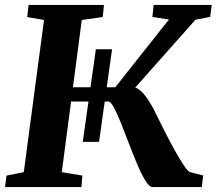

<svg xmlns="http://www.w3.org/2000/svg" viewBox="-20 -763 884 783"><path d="M317.5 -184.5 371 -562H437L384 -184.5ZM602 0Q589.5 0 573.8 -25Q558 -50 541 -90Q524 -130 507 -174.5Q490 -219 474.2 -258.8Q458.5 -298.5 445 -323.8Q431.5 -349 421.5 -349H247.5L255 -407H450L669 -683.5L601.5 -694L606.5 -743H843.5L837 -694L777 -682.5L482 -350L523.5 -407Q533.5 -407 544.8 -399.5Q556 -392 567.8 -378Q579.5 -364 591.8 -344.2Q604 -324.5 615.5 -299.5Q633.5 -263 653.8 -223.2Q674 -183.5 693.5 -148.5Q713 -113.5 728.8 -90Q744.5 -66.5 753.5 -61.5L808.5 -47.5L803 0ZM0.5 0 6.5 -47 77 -61 159.5 -681.5 91 -693.5 96.5 -743H404L399 -693.5L313.5 -681.5L232 -61L316 -47L312 0Z"/></svg>

Font: Merriweather 28pt ExtraBold
Style: Italic
Weight: 800
Italic angle: -7.8°
Version: Version 2.101